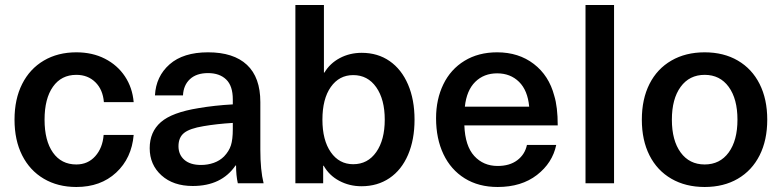

<svg xmlns="http://www.w3.org/2000/svg" viewBox="-20 -732 3123 767"><path d="M514 -324H395Q391 -374 361 -403.5Q331 -433 285 -433Q225 -433 191.5 -385.5Q158 -338 158 -254Q158 -170 191.5 -122.5Q225 -75 285 -75Q331 -75 360.5 -108Q390 -141 394 -193H514Q506 -100 444 -42.5Q382 15 285 15Q211 15 155 -18Q99 -51 68.5 -111.5Q38 -172 38 -254Q38 -336 68.5 -396.5Q99 -457 155 -490Q211 -523 285 -523Q349 -523 399 -497.5Q449 -472 479 -427Q509 -382 514 -324Z M1020 -324V-134Q1020 -52 1033 0H930Q923 -31 923 -71H921Q865 11 750 11Q672 11 625 -31.5Q578 -74 578 -140Q578 -205 622.5 -244Q667 -283 773 -300Q837 -311 910 -315V-335Q910 -389 883.5 -414.5Q857 -440 811 -440Q765 -440 739 -416Q713 -392 711 -351H599Q603 -427 657.5 -475Q712 -523 811 -523Q913 -523 966.5 -473Q1020 -423 1020 -324ZM793 -228Q738 -219 715.5 -201Q693 -183 693 -148Q693 -114 716.5 -93.5Q740 -73 783 -73Q810 -73 834 -81.5Q858 -90 875 -107Q895 -128 902.5 -151.5Q910 -175 910 -216V-241Q845 -237 793 -228Z M1276 -442Q1298 -479 1337.5 -500Q1377 -521 1425 -521Q1489 -521 1536.5 -488Q1584 -455 1610 -394.5Q1636 -334 1636 -254Q1636 -174 1610 -113.5Q1584 -53 1536 -20.5Q1488 12 1424 12Q1376 12 1335.5 -9.5Q1295 -31 1273 -70H1271V0H1160V-712H1274V-442ZM1268 -254Q1268 -172 1301.5 -124Q1335 -76 1391 -76Q1449 -76 1483 -124.5Q1517 -173 1517 -254Q1517 -335 1483 -383.5Q1449 -432 1391 -432Q1335 -432 1301.5 -384.5Q1268 -337 1268 -254Z M2085 -153H2202Q2187 -81 2125 -33Q2063 15 1968 15Q1892 15 1836.5 -19.5Q1781 -54 1751.5 -116Q1722 -178 1722 -260Q1722 -335 1751 -395Q1780 -455 1835.5 -489Q1891 -523 1966 -523Q2052 -523 2112.5 -476.5Q2173 -430 2194 -350Q2208 -305 2208 -231H1835Q1838 -149 1874.5 -109Q1911 -69 1968 -69Q2016 -69 2046.5 -92Q2077 -115 2085 -153ZM1837 -306H2094Q2088 -371 2053.5 -405Q2019 -439 1966 -439Q1913 -439 1878.5 -405Q1844 -371 1837 -306Z M2319 0V-712H2433V0Z M2795 -523Q2871 -523 2927.5 -490Q2984 -457 3014.5 -396.5Q3045 -336 3045 -254Q3045 -172 3014.5 -111.5Q2984 -51 2927.5 -18Q2871 15 2795 15Q2719 15 2662 -18Q2605 -51 2574.5 -111.5Q2544 -172 2544 -254Q2544 -336 2574.5 -396.5Q2605 -457 2662 -490Q2719 -523 2795 -523ZM2795 -433Q2734 -433 2699 -385Q2664 -337 2664 -254Q2664 -171 2699 -123Q2734 -75 2795 -75Q2856 -75 2891 -123Q2926 -171 2926 -254Q2926 -337 2891 -385Q2856 -433 2795 -433Z"/></svg>

Font: CST
Style: Medium
Weight: 500
Version: Version 1.00